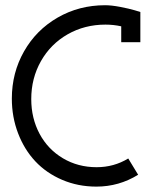

<svg xmlns="http://www.w3.org/2000/svg" viewBox="-20 -690 595 720"><path d="M24.4 -320.3Q24.4 -417 70.1 -497.3Q115.7 -577.6 196 -624Q276.4 -670.4 374 -670.4Q397.9 -670.4 430.9 -664.1Q463.9 -657.7 485.4 -651.4L506.3 -645V-531.7H434.6V-591.3Q405.8 -597.7 375.5 -597.7Q297.4 -597.7 233.6 -561.3Q169.9 -524.9 133.5 -460.7Q97.2 -396.5 97.2 -318.4Q97.2 -246.6 128.4 -188.2Q159.7 -129.9 216.1 -96.4Q272.5 -63 342.3 -63Q407.2 -63 460.9 -95.7L498 -34.7Q426.3 9.8 341.3 9.8Q272.5 9.8 213.1 -15.6Q153.8 -41 112.5 -85Q71.3 -128.9 47.9 -189.9Q24.4 -251 24.4 -320.3Z"/></svg>

Font: Eligible
Style: Regular
Weight: 500
Version: Version 1.1